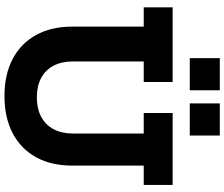

<svg xmlns="http://www.w3.org/2000/svg" viewBox="-94 -922 1026 879"><g transform="rotate(90 419.5 -482.0)"><path d="M496.8 -758.9H826.1V-626.5H737.7V-299.5Q737.7 -203 699.2 -133.4Q660.7 -63.8 589.2 -26.4Q517.8 11 419 11Q320.8 11 249.6 -26.4Q178.4 -63.8 139.9 -133.4Q101.4 -203 101.4 -299.5V-626.5H13V-758.9H354.9V-626.5H260.8V-302.9Q260.8 -250.5 280.4 -213.4Q300 -176.4 336.8 -156.8Q373.6 -137.2 425.2 -137.2Q477 -137.2 514.1 -157Q551.2 -176.7 571 -213.8Q590.8 -250.8 590.8 -302.9V-626.5H496.8ZM245.7 -974.8H392.8V-837.3H245.7ZM452.8 -974.8H600V-837.3H452.8Z"/></g></svg>

Font: Hepta Slab ExtraLight
Style: Regular
Weight: 200
Designer: Michael LaGattuta
Foundry: Michael LaGattuta
Version: Version 1.100